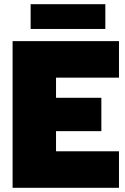

<svg xmlns="http://www.w3.org/2000/svg" viewBox="-20 -895 597 915"><path d="M126 -875H482V-757H126ZM40 -699H547V-525H247V-429H463V-270H247V-174H547V0H40Z"/></svg>

Font: Prompt ExtraBold
Style: Regular
Weight: 800
Designer: Katatrad Team
Foundry: CadsonDemak
Version: Version 1.000